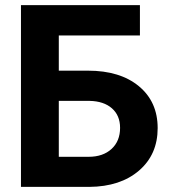

<svg xmlns="http://www.w3.org/2000/svg" viewBox="-20 -731 666 751"><path d="M527.3 -592.3H210V-454.6H324.2Q449.7 -454.6 523.2 -393.8Q596.7 -333 596.7 -230Q596.7 -126.5 523.7 -63.7Q450.7 -1 329.6 0H62V-710.9H527.3ZM210 -336.4V-117.7H326.7Q382.8 -117.7 416.3 -148.4Q449.7 -179.2 449.7 -231Q449.7 -279.3 417.7 -307.4Q385.7 -335.4 330.1 -336.4Z"/></svg>

Font: Robotiche
Style: Bold
Weight: 700
Designer: Google
Version: Version 2.001150; 2014